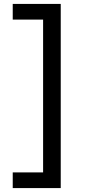

<svg xmlns="http://www.w3.org/2000/svg" viewBox="-20 -850 440 980"><path d="M290 110V-830H45V-750H200V30H45V110Z"/></svg>

Font: Tekne LDO
Style: Regular
Weight: 400
Monospace: yes
Designer: Alessio Laiso, Mario Rullo, Paolo Rosset
Foundry: Alessio Laiso
Version: Version 1.000;hotconv 1.0.109;makeotfexe 2.5.65596